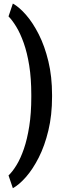

<svg xmlns="http://www.w3.org/2000/svg" viewBox="-20 -812 363 1057"><path d="M266.6 -289.1V-279.3Q266.6 -177.7 246.3 -93.5Q226.1 -9.3 193.4 55.2Q160.6 119.6 123 162.4Q85.4 205.1 50.8 224.1L26.9 153.8Q48.8 133.3 71 96.9Q93.3 60.5 111.6 7.3Q129.9 -45.9 141.1 -117.2Q152.3 -188.5 152.3 -278.3V-290Q152.3 -380.4 140.9 -451.4Q129.4 -522.5 110.6 -575.4Q91.8 -628.4 69.6 -664.8Q47.4 -701.2 26.9 -721.7L50.8 -792.5Q85.4 -773.4 123 -730.5Q160.6 -687.5 193.4 -623Q226.1 -558.6 246.3 -474.6Q266.6 -390.6 266.6 -289.1Z"/></svg>

Font: Roboto Condensed SemiBold
Style: Regular
Weight: 600
Designer: Christian Robertson
Foundry: Google
Version: Version 3.008; 2023